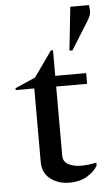

<svg xmlns="http://www.w3.org/2000/svg" viewBox="-54 -776 470 822"><g transform="rotate(-5 181.5 -365.0)"><path d="M211 10Q163 10 129.5 -16Q96 -42 96 -89V-405H16V-413L103 -451L181 -561H190V-451H323V-405H190V-108Q190 -82 212.5 -70Q235 -58 266 -58Q285 -58 301 -60Q317 -62 330 -65H333V-53Q321 -30 289.5 -10Q258 10 211 10ZM260 -553 280 -740H360Q363 -726 362.5 -711Q362 -696 349 -675L273 -553Z"/></g></svg>

Font: Spectral Medium
Style: Regular
Weight: 500
Designer: Jean-Baptiste Levee
Foundry: Production Type
Version: Version 2.001